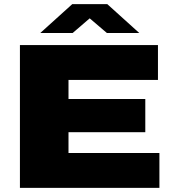

<svg xmlns="http://www.w3.org/2000/svg" viewBox="-20 -905 831 925"><path d="M76 0V-688H741V-520H310V-428H680V-268H310V-168H748V0ZM174 -746 328 -885H497L651 -746H495L380 -844H444L330 -746Z"/></svg>

Font: Archivo SemiBold SemiExpanded Black
Style: Regular
Weight: 900
Width: 6
Version: Version 2.001